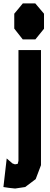

<svg xmlns="http://www.w3.org/2000/svg" viewBox="-58 -860 288 1116"><path d="M88.4 227.1 29.8 235.8 -6.3 231.9 -38.1 227.1 -19 61 14.2 89.8 28.8 95.2 43.5 92.8 45.4 90.8 49.3 74.7V60.5V28.3V-568.8H180.2V28.3V60.5V100.1L149.4 181.2ZM197.8 -692.9 147.5 -630.9H74.2L24.9 -693.8V-780.3L74.7 -840.3H147L197.8 -780.3Z"/></svg>

Font: Gap Sans
Style: Black
Weight: 400
Designer: Alexandre Liziard and Etienne Ozeray
Foundry: Interstices.io
Version: Version 1.6.1 - December 3. 2014